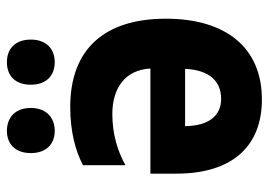

<svg xmlns="http://www.w3.org/2000/svg" viewBox="-134 -654 797 570"><g transform="rotate(-90 265.0 -368.5)"><path d="M366 -605C406 -605 433 -631 433 -676C433 -722 406 -747 366 -747C326 -747 299 -723 299 -676C299 -630 326 -605 366 -605ZM162 -605C202 -605 230 -631 230 -676C230 -722 202 -747 162 -747C124 -747 96 -723 96 -676C96 -629 124 -605 162 -605ZM233 -559C159 -559 101 -543 60 -521V-395C99 -417 150 -434 212 -434C288 -434 343 -397 347 -321H35V-244C35 -75 119 10 255 10C411 10 495 -99 495 -275C495 -458 404 -559 233 -559ZM176 -218H346C343 -147 310 -111 257 -111C208 -111 177 -146 176 -218Z"/></g></svg>

Font: Noto Sans Mono Condensed ExtraBold
Style: Regular
Weight: 800
Width: 3
Designer: Monotype Design Team
Foundry: Monotype Imaging Inc.
Version: Version 2.014